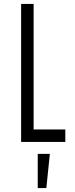

<svg xmlns="http://www.w3.org/2000/svg" viewBox="-20 -726 382 982"><path d="M88 -706H152V-64H314V0H88ZM173 61H235L217 236H173Z"/></svg>

Font: Lineal Light
Style: Regular
Weight: 300
Designer: Created by Frank Adebiaye with contributions from Anton Moglia & Ariel Martín Pérez
Created by Frank ADEBIAYE with FontF
Foundry: Velvetyne Type Foundry
Version: Version 2.000